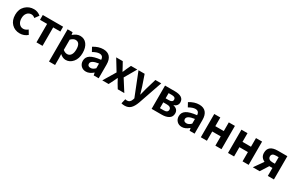

<svg xmlns="http://www.w3.org/2000/svg" viewBox="209 -2175 6090 4001"><g transform="rotate(30 3254.0 -174.5)"><path d="M317 14Q198 14 121 -65Q44 -144 44 -279Q44 -414 127.5 -494Q211 -574 330 -574Q420 -574 493 -512L423 -417Q380 -454 337 -454Q273 -454 233.5 -406Q194 -358 194 -279Q194 -201 233 -153.5Q272 -106 333 -106Q388 -106 442 -151L500 -54Q423 14 317 14Z M716 0V-444H545V-560H1034V-444H862V0Z M1142 215V-560H1262L1272 -502H1276Q1361 -574 1441 -574Q1544 -574 1602.5 -496.5Q1661 -419 1661 -289Q1661 -151 1590.5 -68.5Q1520 14 1423 14Q1351 14 1284 -47L1288 45V215ZM1390 -107Q1444 -107 1477 -153Q1510 -199 1510 -287Q1510 -453 1399 -453Q1346 -453 1288 -395V-149Q1337 -107 1390 -107Z M1910 14Q1836 14 1790 -33Q1744 -80 1744 -152Q1744 -242 1820.5 -291.5Q1897 -341 2066 -359Q2062 -456 1971 -456Q1909 -456 1817 -403L1764 -500Q1883 -574 1998 -574Q2104 -574 2158.5 -511.5Q2213 -449 2213 -327V0H2093L2082 -60H2079Q1993 14 1910 14ZM1958 -101Q2011 -101 2066 -156V-269Q1884 -245 1884 -164Q1884 -101 1958 -101Z M2300 0 2475 -292 2311 -560H2469L2525 -460Q2550 -412 2575 -366H2579Q2586 -382 2600 -413Q2614 -444 2620 -460L2667 -560H2819L2655 -275L2830 0H2672L2610 -102L2556 -201H2551Q2544 -187 2504 -102L2452 0Z M2962 225Q2920 225 2885 214L2912 101Q2935 108 2951 108Q3028 108 3056 23L3066 -10L2848 -560H2996L3085 -300Q3086 -296 3132 -142H3137Q3144 -168 3157 -221Q3170 -274 3177 -300L3254 -560H3395L3196 17Q3157 123 3104 174Q3051 225 2962 225Z M3487 0V-560H3719Q3939 -560 3939 -414Q3939 -373 3915 -341.5Q3891 -310 3845 -297V-292Q3961 -265 3961 -161Q3961 -80 3897.5 -40Q3834 0 3731 0ZM3630 -336H3707Q3798 -336 3798 -398Q3798 -461 3709 -461H3630ZM3630 -99H3722Q3818 -99 3818 -170Q3818 -201 3793 -220Q3768 -239 3719 -239H3630Z M4218 14Q4144 14 4098 -33Q4052 -80 4052 -152Q4052 -242 4128.5 -291.5Q4205 -341 4374 -359Q4370 -456 4279 -456Q4217 -456 4125 -403L4072 -500Q4191 -574 4306 -574Q4412 -574 4466.5 -511.5Q4521 -449 4521 -327V0H4401L4390 -60H4387Q4301 14 4218 14ZM4266 -101Q4319 -101 4374 -156V-269Q4192 -245 4192 -164Q4192 -101 4266 -101Z M4671 0V-560H4817V-351H5021V-560H5168V0H5021V-223H4817V0Z M5325 0V-560H5471V-351H5675V-560H5822V0H5675V-223H5471V0Z M6283 -294V-451H6221Q6117 -451 6117 -375Q6117 -337 6144 -315.5Q6171 -294 6221 -294ZM6202 -560H6430V0H6283V-192H6210H6208L6086 0H5922L6077 -220Q5972 -269 5972 -379Q5972 -560 6202 -560Z"/></g></svg>

Font: Noto Sans Korean Bold
Style: Bold
Weight: 700
Designer: Ryoko NISHIZUKA  (kana & ideographs); Paul D. Hunt (Latin, Greek & Cyrillic); Wenlong ZHANG  (bopomofo); Sandoll Communi
Foundry: Adobe Systems Incorporated
Version: Version 1.000;PS 1;hotconv 1.0.78;makeotf.lib2.5.61930